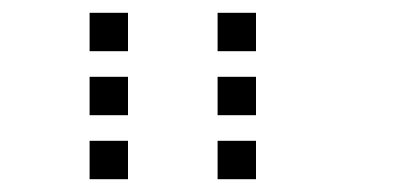

<svg xmlns="http://www.w3.org/2000/svg" viewBox="-20 -700 640 300"><path d="M121 -680Q120 -680 120 -680Q120 -680 120 -679V-621Q120 -620 120 -620Q120 -620 121 -620H179Q180 -620 180 -620Q180 -620 180 -621V-679Q180 -680 180 -680Q180 -680 179 -680ZM321 -680Q320 -680 320 -680Q320 -680 320 -679V-621Q320 -620 320 -620Q320 -620 321 -620H379Q380 -620 380 -620Q380 -620 380 -621V-679Q380 -680 380 -680Q380 -680 379 -680ZM121 -580Q120 -580 120 -580Q120 -580 120 -579V-521Q120 -520 120 -520Q120 -520 121 -520H179Q180 -520 180 -520Q180 -520 180 -521V-579Q180 -580 180 -580Q180 -580 179 -580ZM321 -580Q320 -580 320 -580Q320 -580 320 -579V-521Q320 -520 320 -520Q320 -520 321 -520H379Q380 -520 380 -520Q380 -520 380 -521V-579Q380 -580 380 -580Q380 -580 379 -580ZM121 -480Q120 -480 120 -480Q120 -480 120 -479V-421Q120 -420 120 -420Q120 -420 121 -420H179Q180 -420 180 -420Q180 -420 180 -421V-479Q180 -480 180 -480Q180 -480 179 -480ZM321 -480Q320 -480 320 -480Q320 -480 320 -479V-421Q320 -420 320 -420Q320 -420 321 -420H379Q380 -420 380 -420Q380 -420 380 -421V-479Q380 -480 380 -480Q380 -480 379 -480Z"/></svg>

Font: Doto Black Medium
Style: Regular
Weight: 500
Monospace: yes
Version: Version 1.000